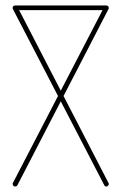

<svg xmlns="http://www.w3.org/2000/svg" viewBox="-20 -679 443 699"><path d="M360 -655Q362 -659 367 -659Q371 -659 373.5 -656.5Q376 -654 376 -650Q376 -647 375 -646L43 -4Q40 0 35 0Q31 0 28.5 -3Q26 -6 26 -10Q26 -12 27 -13ZM375 -13Q376 -12 376 -10Q376 -6 373.5 -3Q371 0 367 0Q362 0 360 -4L27 -646Q26 -647 26 -651Q26 -654 28.5 -656.5Q31 -659 35 -659Q40 -659 43 -655ZM37 -642Q33 -642 29.5 -644.5Q26 -647 26 -651Q26 -654 28.5 -656.5Q31 -659 35 -659H367Q371 -659 373 -656.5Q375 -654 375 -651Q375 -647 373 -644.5Q371 -642 367 -642Z"/></svg>

Font: Libertine-Super Thin
Style: Regular
Weight: 100
Designer: Bastien Sozeau
Foundry: NBR — Bastien Sozeau
Version: Version 2.003;gftools[0.9.33]